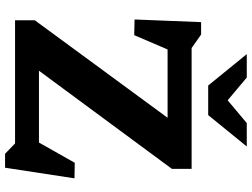

<svg xmlns="http://www.w3.org/2000/svg" viewBox="-138 -818 996 759"><g transform="rotate(90 359.5 -438.0)"><path d="M647 -698V-620L232.5 -58.5L164 -94.5H543L623 -236L684.5 -235L642.5 39.5H587.5L546.5 0H59.5V-78L471.5 -639L552.5 -603H175L118.5 -471L56.5 -472.5L67 -735.5H116L169.5 -698ZM391.5 -827.5H360.5L466 -916H558.5L434.5 -763.5H317.5L193.5 -916H286Z"/></g></svg>

Font: Newsreader 9pt SemiBold
Style: Regular
Weight: 600
Designer: Hugues Gentile
Foundry: Production Type
Version: Version 1.003